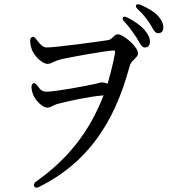

<svg xmlns="http://www.w3.org/2000/svg" viewBox="-20 -824 790 890"><path d="M614 -648C616 -645 619 -638 622 -634C632 -616 639 -604 652 -604C667 -604 675 -615 675 -630C675 -648 668 -664 649 -686C632 -706 606 -724 572 -742C560 -748 552 -748 550 -743C547 -738 549 -730 558 -722C582 -696 599 -670 614 -648ZM120 -631C121 -615 124 -604 128 -593C138 -567 174 -528 200 -528C210 -528 217 -531 226 -536C234 -539 244 -544 255 -547C296 -558 478 -590 507 -590C513 -590 515 -589 512 -572C503 -524 491 -478 479 -436C471 -439 462 -442 453 -442C447 -442 442 -441 436 -439C430 -437 423 -435 416 -434C380 -426 239 -399 195 -399C178 -399 168 -406 154 -426C146 -437 139 -441 134 -438C128 -434 125 -427 126 -416C127 -405 130 -394 134 -384C142 -363 175 -325 199 -325C208 -325 214 -328 222 -332C230 -336 240 -341 253 -344C292 -354 387 -376 460 -382C394 -210 290 -83 148 17C138 25 135 32 139 40C142 47 150 48 162 42C385 -69 510 -254 580 -514C584 -531 592 -539 601 -548C610 -557 620 -566 620 -576C620 -607 552 -665 527 -665C517 -665 511 -659 505 -653C498 -647 491 -639 481 -638C442 -632 241 -604 196 -604C178 -604 163 -622 148 -642C141 -652 134 -656 128 -652C121 -648 119 -642 120 -631ZM620 -780C646 -756 660 -736 675 -714C678 -709 683 -701 686 -695C695 -680 701 -670 713 -670C728 -670 737 -679 737 -696C737 -715 730 -732 708 -755C693 -770 667 -786 633 -801C621 -806 613 -805 611 -800C608 -794 611 -788 620 -780Z"/></svg>

Font: 寒蝉锦书宋 CompactLight
Style: Bold
Weight: 400
Width: 4
Designer: 寒蝉锦书宋{Warren} 思源宋体{Ryoko NISHIZUKA 西塚涼子 (kana & ideographs); Frank Grießhammer (Latin, Greek & Cyrillic); Wenlong ZHANG 
Foundry: Adobe & ChillType
Version: Version 2.000;Glyphs 3.1.1 (3135)